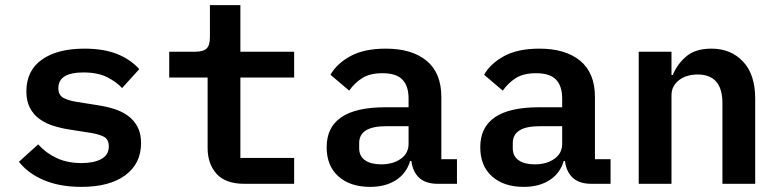

<svg xmlns="http://www.w3.org/2000/svg" viewBox="-20 -718 3040 750"><path d="M298 12Q213 12 151 -14.5Q89 -41 54 -86L129 -154Q161 -119 202.5 -100Q244 -81 299 -81Q347 -81 376 -97Q405 -113 405 -146Q405 -174 385.5 -184Q366 -194 334 -199L251 -212Q219 -217 188.5 -226.5Q158 -236 134.5 -253Q111 -270 97 -296.5Q83 -323 83 -361Q83 -442 143.5 -485Q204 -528 310 -528Q385 -528 437.5 -507Q490 -486 524 -448L457 -374Q435 -398 398.5 -416.5Q362 -435 306 -435Q208 -435 208 -374Q208 -346 228 -335.5Q248 -325 280 -320L362 -307Q395 -302 425.5 -292.5Q456 -283 479.5 -266Q503 -249 517 -223Q531 -197 531 -159Q531 -79 469.5 -33.5Q408 12 298 12Z M935 0Q861 0 826 -39Q791 -78 791 -140V-415H641V-516H743Q774 -516 787 -528.5Q800 -541 800 -573V-698H919V-516H1129V-415H919V-101H1129V0Z M1690 0Q1643 0 1617.5 -23.5Q1592 -47 1587 -89H1582Q1568 -41 1527 -14.5Q1486 12 1426 12Q1348 12 1302 -29Q1256 -70 1256 -143Q1256 -299 1485 -299H1576V-333Q1576 -382 1552 -407Q1528 -432 1474 -432Q1425 -432 1395 -413Q1365 -394 1344 -364L1271 -426Q1295 -469 1348.5 -498.5Q1402 -528 1487 -528Q1589 -528 1646.5 -480.5Q1704 -433 1704 -339V-96H1765V0ZM1469 -76Q1515 -76 1545.5 -97.5Q1576 -119 1576 -156V-225H1488Q1383 -225 1383 -159V-139Q1383 -108 1406 -92Q1429 -76 1469 -76Z M2290 0Q2243 0 2217.5 -23.5Q2192 -47 2187 -89H2182Q2168 -41 2127 -14.5Q2086 12 2026 12Q1948 12 1902 -29Q1856 -70 1856 -143Q1856 -299 2085 -299H2176V-333Q2176 -382 2152 -407Q2128 -432 2074 -432Q2025 -432 1995 -413Q1965 -394 1944 -364L1871 -426Q1895 -469 1948.5 -498.5Q2002 -528 2087 -528Q2189 -528 2246.5 -480.5Q2304 -433 2304 -339V-96H2365V0ZM2069 -76Q2115 -76 2145.5 -97.5Q2176 -119 2176 -156V-225H2088Q1983 -225 1983 -159V-139Q1983 -108 2006 -92Q2029 -76 2069 -76Z M2475 0V-516H2603V-425H2608Q2625 -467 2660.5 -497.5Q2696 -528 2759 -528Q2835 -528 2882.5 -477.5Q2930 -427 2930 -333V0H2802V-315Q2802 -427 2705 -427Q2685 -427 2667 -422Q2649 -417 2634.5 -406.5Q2620 -396 2611.5 -381Q2603 -366 2603 -345V0Z"/></svg>

Font: IBM Plex Mono SemiBold
Style: Regular
Weight: 600
Monospace: yes
Designer: Mike Abbink, Paul van der Laan, Pieter van Rosmalen
Foundry: Bold Monday
Version: Version 2.3